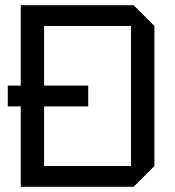

<svg xmlns="http://www.w3.org/2000/svg" viewBox="-20 -720 675 740"><path d="M10 -310V-390H320V-310ZM150 -80H485V-620H150ZM60 0V-700H495L575 -620V-80L495 0Z"/></svg>

Font: Tektur
Style: Regular
Weight: 400
Designer: Adam Jagosz
Foundry: Adam Jagosz
Version: Version 1.005;gftools[0.9.30]